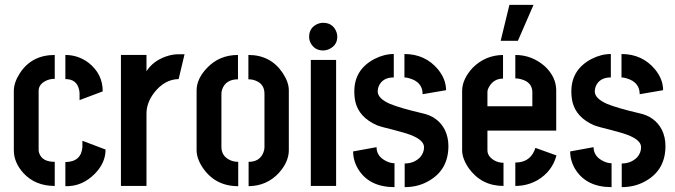

<svg xmlns="http://www.w3.org/2000/svg" viewBox="-20 -768 2788 793"><path d="M37.1 -147.5Q37.1 -96.7 77.1 -52.7Q126 0 206.1 0V-99.6Q155.3 -99.6 142.6 -133.8Q139.6 -140.6 139.6 -147.5V-392.6Q139.6 -418.9 168 -433.6Q184.6 -442.4 206.1 -442.4V-541Q110.4 -541 61.5 -464.8Q38.1 -428.7 37.1 -394.5ZM250 -441.4Q296.9 -441.4 306.6 -397.5Q308.6 -389.6 308.6 -381.8V-354.5L404.3 -390.6Q404.3 -462.9 345.7 -508.8Q302.7 -541 250 -541ZM250 1Q319.3 2.9 372.1 -50.8Q416 -95.7 416 -150.4L320.3 -186.5V-160.2Q315.4 -99.6 250 -98.6Z M479.5 0V-541H585V-473.6Q612.3 -516.6 667 -535.2Q692.4 -543.9 716.8 -543.9H742.2L717.8 -441.4Q660.2 -440.4 617.2 -385.7Q585 -343.8 585 -298.8V0Z M792 -147.5V-394.5Q792 -442.4 835 -487.3Q885.7 -541 962.9 -541V-440.4Q912.1 -440.4 897.5 -398.4Q894.5 -389.6 894.5 -380.9V-161.1Q894.5 -124 928.7 -107.4Q944.3 -99.6 963.9 -99.6V1Q869.1 1 817.4 -75.2Q792 -113.3 792 -147.5ZM1006.8 1V-99.6Q1053.7 -99.6 1068.4 -139.6Q1072.3 -150.4 1072.3 -159.2V-380.9Q1072.3 -421.9 1034.2 -435.5Q1021.5 -440.4 1005.9 -440.4V-541Q1097.7 -541 1147.5 -466.8Q1172.9 -428.7 1172.9 -394.5V-147.5Q1172.9 -99.6 1131.8 -53.7Q1082 0 1006.8 1Z M1256.8 -616.2Q1256.8 -652.3 1289.1 -668Q1301.8 -673.8 1314.5 -673.8Q1351.6 -673.8 1367.2 -641.6Q1373 -628.9 1373 -616.2Q1373 -581.1 1339.8 -565.4Q1327.1 -559.6 1314.5 -559.6Q1279.3 -559.6 1262.7 -590.8Q1256.8 -602.5 1256.8 -616.2ZM1263.7 0V-520.5H1368.2V0Z M1438.5 -142.6 1535.2 -160.2Q1535.2 -122.1 1575.2 -102.5Q1592.8 -93.8 1609.4 -93.8V4.9Q1505.9 4.9 1460 -68.4Q1438.5 -103.5 1438.5 -142.6ZM1443.4 -390.6Q1443.4 -480.5 1526.4 -524.4Q1566.4 -544.9 1606.4 -544.9V-448.2Q1559.6 -448.2 1543.9 -411.1Q1540 -400.4 1540 -390.6Q1540 -361.3 1590.8 -338.9Q1633.8 -321.3 1721.7 -300.8Q1789.1 -287.1 1817.4 -231.4Q1832 -201.2 1832 -165Q1832 -68.4 1753.9 -22.5Q1709 4.9 1651.4 4.9V-92.8Q1690.4 -92.8 1715.8 -119.1Q1731.4 -137.7 1731.4 -160.2Q1731.4 -194.3 1655.3 -217.8Q1639.6 -222.7 1606.4 -231.4Q1556.6 -243.2 1536.1 -251Q1463.9 -283.2 1448.2 -345.7Q1443.4 -366.2 1443.4 -390.6ZM1650.4 -448.2V-544.9Q1736.3 -544.9 1789.1 -481.4Q1822.3 -440.4 1822.3 -395.5L1725.6 -378.9Q1725.6 -428.7 1671.9 -444.3Q1660.2 -448.2 1650.4 -448.2Z M2047.9 -599.6 2084 -748H2183.6L2119.1 -599.6ZM1888.7 -147.5V-395.5Q1890.6 -443.4 1932.6 -488.3Q1984.4 -540 2057.6 -541V-443.4Q2019.5 -443.4 2000 -409.2Q1993.2 -397.5 1993.2 -387.7V-329.1H2178.7V-386.7Q2178.7 -427.7 2133.8 -440.4Q2121.1 -444.3 2108.4 -444.3V-541Q2177.7 -541 2231.4 -493.2Q2276.4 -450.2 2277.3 -396.5V-228.5H1993.2V-147.5Q1993.2 -122.1 2021.5 -105.5Q2039.1 -95.7 2059.6 -95.7V0Q1968.8 0 1916 -73.2Q1888.7 -113.3 1888.7 -147.5ZM2108.4 0V-96.7Q2165 -96.7 2186.5 -144.5Q2189.5 -151.4 2191.4 -157.2L2278.3 -126Q2260.7 -59.6 2199.2 -23.4Q2157.2 0 2108.4 0Z M2335 -142.6 2431.6 -160.2Q2431.6 -122.1 2471.7 -102.5Q2489.3 -93.8 2505.9 -93.8V4.9Q2402.3 4.9 2356.4 -68.4Q2335 -103.5 2335 -142.6ZM2339.8 -390.6Q2339.8 -480.5 2422.9 -524.4Q2462.9 -544.9 2502.9 -544.9V-448.2Q2456.1 -448.2 2440.4 -411.1Q2436.5 -400.4 2436.5 -390.6Q2436.5 -361.3 2487.3 -338.9Q2530.3 -321.3 2618.2 -300.8Q2685.5 -287.1 2713.9 -231.4Q2728.5 -201.2 2728.5 -165Q2728.5 -68.4 2650.4 -22.5Q2605.5 4.9 2547.9 4.9V-92.8Q2586.9 -92.8 2612.3 -119.1Q2627.9 -137.7 2627.9 -160.2Q2627.9 -194.3 2551.8 -217.8Q2536.1 -222.7 2502.9 -231.4Q2453.1 -243.2 2432.6 -251Q2360.4 -283.2 2344.7 -345.7Q2339.8 -366.2 2339.8 -390.6ZM2546.9 -448.2V-544.9Q2632.8 -544.9 2685.5 -481.4Q2718.8 -440.4 2718.8 -395.5L2622.1 -378.9Q2622.1 -428.7 2568.4 -444.3Q2556.6 -448.2 2546.9 -448.2Z"/></svg>

Font: Post No Bills Colombo
Style: Bold
Weight: 700
Designer: Kosala Senevirathne, Siva Puranthara, Lasantha Premarathna, Tharique Azeez
Foundry: Mooniak
Version: Version 1.220 ; ttfautohint (v1.6)